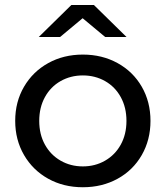

<svg xmlns="http://www.w3.org/2000/svg" viewBox="-20 -758 676 783"><path d="M42 -265.2Q42 -342.6 77.9 -404.2Q113.9 -465.9 176.5 -500.6Q239.1 -535.4 317.9 -535.4Q396.6 -535.4 459.5 -500.7Q522.5 -466 558.1 -404.4Q593.7 -342.7 593.7 -265Q593.7 -187.5 558.1 -125.6Q522.5 -63.6 459.5 -29Q396.6 5.6 317.9 5.6Q239.1 5.6 176.5 -29.2Q113.9 -64 77.9 -125.9Q42 -187.8 42 -265.2ZM495.7 -265Q495.7 -319.6 472.6 -361.8Q449.5 -404 408.7 -427.2Q367.9 -450.4 317.9 -450.4Q267.8 -450.4 227 -427.2Q186.2 -404 163.1 -361.8Q140 -319.6 140 -265Q140 -210.4 163.1 -168.4Q186.2 -126.4 227 -102.9Q267.8 -79.4 317.9 -79.4Q367.9 -79.4 408.7 -102.9Q449.5 -126.4 472.6 -168.4Q495.7 -210.4 495.7 -265ZM271 -737.6H363L496.1 -607H409.1L276.3 -717.6H357.7L224.9 -607H137.9Z"/></svg>

Font: iiserrat Thin
Style: Regular
Weight: 100
Designer: Akira Ohta
Foundry: Akira Ohta
Version: Version 1.200;Glyphs 3.3.1 (3343)